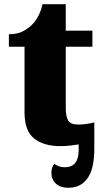

<svg xmlns="http://www.w3.org/2000/svg" viewBox="-20 -681 484 908"><path d="M264 10Q187 10 141.5 -26Q96 -62 96 -150V-460H22V-519Q65 -519 93 -535.5Q121 -552 135 -568Q149 -582 161.5 -606Q174 -630 181 -661H291V-536H417V-460H291V-170Q291 -130 302.5 -111Q314 -92 350 -92Q370 -92 390 -95Q410 -98 426 -102V22Q426 117 394 162Q362 207 303 207Q266 207 244.5 187.5Q223 168 223 136Q223 124 226.5 112.5Q230 101 237 94Q247 101 258.5 105.5Q270 110 286 110Q352 110 352 29V2Q334 5 312 7.5Q290 10 264 10Z"/></svg>

Font: Noto Serif Black
Style: Regular
Weight: 900
Designer: Monotype Design Team
Foundry: Monotype Imaging Inc.
Version: Version 2.014; ttfautohint (v1.8.4.7-5d5b)